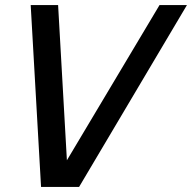

<svg xmlns="http://www.w3.org/2000/svg" viewBox="-20 -740 760 760"><path d="M142.5 0H293L720 -720H611.5L244.8 -105.5L210 -720H101.5Z"/></svg>

Font: Manrope
Style: SemiBoldItalic
Weight: 600
Italic angle: -15°
Designer: Mikhail Sharanda
Foundry: Mikhail Sharanda
Version: Version 4.502;hotconv 1.0.109;makeotfexe 2.5.65596